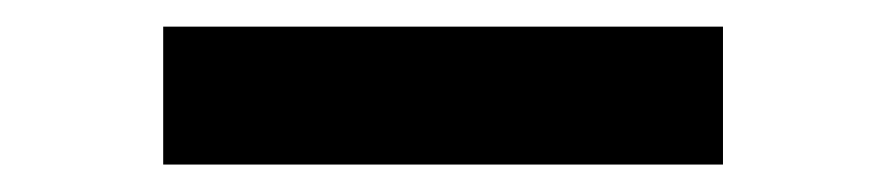

<svg xmlns="http://www.w3.org/2000/svg" viewBox="-20 -880 655 142"><path d="M100.7 -758.3V-860.3H514.7V-758.3Z"/></svg>

Font: Matangi Light
Style: Regular
Weight: 300
Designer: Prashant Pant
Foundry: The Graphic Ant
Version: Version 3.002